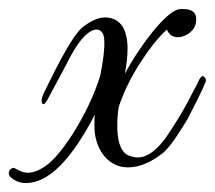

<svg xmlns="http://www.w3.org/2000/svg" viewBox="-52 -374 481 429"><path d="M172 -205C158 -160 137 -117 110 -74C83 -32 59 -6 38 4C2 24 -15 0 -23 1C-35 5 -33 16 -30 20C-20 30 -8 35 6 35C56 35 107 -16 160 -118C159 -113 159 -104 159 -91C159 -47 185 0 234 0C259 0 285 -11 312 -32C321 -40 332 -53 343 -70C355 -88 363 -101 367 -108L389 -151C400 -173 405 -185 406 -188C409 -193 410 -198 403 -203C400 -206 396 -202 391 -192L388 -185C387 -183 380 -171 369 -149C358 -128 342 -101 321 -70C280 -11 250 -22 240 -25C227 -28 218 -39 213 -60C209 -81 209 -106 213 -134C223 -165 238 -197 259 -230C280 -263 300 -289 321 -308C333 -274 385 -296 386 -326C391 -359 353 -354 346 -353C332 -349 313 -332 289 -303C266 -274 245 -243 227 -209C231 -230 233 -249 233 -265C233 -308 218 -332 187 -335H182C167 -335 150 -327 131 -312C112 -295 84 -245 45 -164C36 -145 44 -133 52 -148C57 -156 67 -176 84 -207C101 -239 111 -259 116 -266C151 -322 181 -316 181 -283C182 -266 179 -240 172 -205Z"/></svg>

Font: VL Great Vibes
Style: Regular
Weight: 400
Designer: Robert E. Leuschke
Foundry: Robert E. Leuschke
Version: Version 1.001